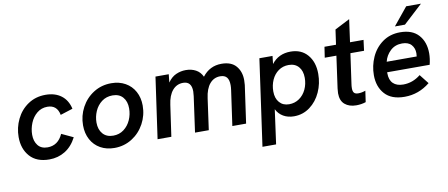

<svg xmlns="http://www.w3.org/2000/svg" viewBox="-76 -1009 3557 1525"><g transform="rotate(-10 1703.0 -246.5)"><path d="M40 -208Q40 -284 73 -352Q106 -420 167 -461Q228 -502 308 -502Q384 -502 434 -464.5Q484 -427 500 -356L400 -324Q384 -406 306 -406Q258 -406 222 -376.5Q186 -347 167.5 -301Q149 -255 149 -207Q149 -155 175.5 -121.5Q202 -88 253 -88Q338 -88 377 -175L471 -131Q435 -61 378 -26Q321 9 251 9Q148 9 94 -52Q40 -113 40 -208Z M560 -211Q560 -288 596 -355Q632 -422 695.5 -462Q759 -502 838 -502Q902 -502 951 -474.5Q1000 -447 1027 -397.5Q1054 -348 1054 -284Q1054 -206 1017.5 -138.5Q981 -71 917.5 -31Q854 9 776 9Q712 9 663 -18.5Q614 -46 587 -96Q560 -146 560 -211ZM944 -281Q944 -337 914.5 -371Q885 -405 832 -405Q781 -405 744 -377Q707 -349 688 -305Q669 -261 669 -214Q669 -158 699 -123.5Q729 -89 783 -89Q832 -89 868.5 -116.5Q905 -144 924.5 -188Q944 -232 944 -281Z M1194 -493H1301L1294 -427Q1322 -468 1360 -485Q1398 -502 1439 -502Q1485 -502 1520 -483Q1555 -464 1573 -425Q1632 -502 1727 -502Q1806 -502 1844.5 -457Q1883 -412 1883 -343Q1883 -330 1881 -304L1838 0H1727L1767 -283Q1770 -304 1770 -322Q1770 -365 1753 -385.5Q1736 -406 1700 -406Q1649 -406 1615.5 -366.5Q1582 -327 1572 -251L1537 0H1426L1466 -287Q1469 -310 1469 -325Q1469 -406 1401 -406Q1349 -406 1315 -366Q1281 -326 1271 -251L1235 0H1124Z M2032 -493H2138L2131 -429Q2187 -502 2284 -502Q2371 -502 2421 -443.5Q2471 -385 2471 -290Q2471 -212 2440 -143.5Q2409 -75 2352.5 -33Q2296 9 2224 9Q2175 9 2138 -12.5Q2101 -34 2082 -73L2044 204H1934ZM2360 -278Q2360 -334 2331 -367Q2302 -400 2251 -400Q2204 -400 2168.5 -374.5Q2133 -349 2114 -306.5Q2095 -264 2095 -214Q2095 -158 2124 -125Q2153 -92 2202 -92Q2248 -92 2284 -117Q2320 -142 2340 -184.5Q2360 -227 2360 -278Z M2599 -110Q2599 -124 2602 -149L2638 -407H2544L2557 -493H2650L2667 -613L2788 -675L2763 -493H2872L2861 -407H2751L2717 -166Q2714 -148 2714 -130Q2714 -105 2724 -93.5Q2734 -82 2758 -82Q2786 -82 2816 -93L2803 -3Q2767 9 2726 9Q2669 9 2634 -20.5Q2599 -50 2599 -110Z M2904 -202Q2904 -278 2935 -347Q2966 -416 3026 -459Q3086 -502 3168 -502Q3266 -502 3316.5 -445.5Q3367 -389 3367 -298Q3367 -255 3355 -207H3012V-199Q3012 -145 3040.5 -117Q3069 -89 3122 -89Q3199 -89 3262 -140L3321 -65Q3230 9 3116 9Q3010 9 2957 -50Q2904 -109 2904 -202ZM3265 -290Q3267 -306 3267 -316Q3267 -357 3242.5 -384.5Q3218 -412 3168 -412Q3111 -412 3073 -376Q3035 -340 3023 -290ZM3252 -697H3371L3217 -555H3136Z"/></g></svg>

Font: Hanken Grotesk SemiBold
Style: Italic
Weight: 600
Italic angle: -8°
Designer: Alfredo Marco Pradil
Foundry: Hanken Design Co.
Version: Version 3.014